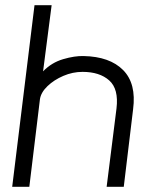

<svg xmlns="http://www.w3.org/2000/svg" viewBox="-20 -720 572 740"><path d="M457 0H391L429 -302Q438 -377 401 -410Q364 -443 298 -443Q260 -443 224 -427.5Q188 -412 163 -388Q138 -364 134 -338L93 0H27L113 -700H179L146 -445Q179 -479 223.5 -492Q268 -505 302 -504Q403 -502 454.5 -450Q506 -398 493 -299Z"/></svg>

Font: Kulim Park Light
Style: Italic
Weight: 300
Italic angle: -8°
Designer: Noponies / Dale Sattler
Foundry: Noponies
Version: Version 1.000; ttfautohint (v1.8.3)